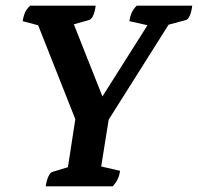

<svg xmlns="http://www.w3.org/2000/svg" viewBox="-20 -661 702 681"><path d="M293.2 -122 105.8 -595.5 136.5 -565.7 60.4 -585.9Q62.8 -602.6 68.2 -615.4Q73.5 -628.1 86.9 -641H319.4Q316.5 -619.1 310.3 -605.6Q304.2 -592.1 296.2 -590.1L218.1 -568.1L231.7 -600.5L353.8 -292.5L325.5 -290.8L518.7 -596.1L524.1 -566.8L438.8 -585.9Q441.3 -602.6 446.9 -615.4Q452.5 -628.1 464.9 -641H661.9Q659.1 -619.1 653.2 -605.6Q647.3 -592.1 639.8 -590.1L564.4 -569.7L595.4 -601.1ZM142.1 0Q145.5 -21.9 151.7 -35.1Q157.8 -48.4 164.8 -50.9L236.7 -72.9L218 -49.1L252.8 -275H371.6L336.3 -54.1L318.3 -75.3L406 -55.1Q403.6 -38.9 397.9 -26.6Q392.3 -14.3 380 0Z"/></svg>

Font: Petrona
Style: Italic
Weight: 400
Italic angle: -9°
Designer: Ringo R. Seeber
Foundry: Ringo R. Seeber
Version: Version 2.001; ttfautohint (v1.8.3)